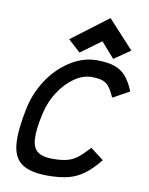

<svg xmlns="http://www.w3.org/2000/svg" viewBox="-95 -933 790 1015"><g transform="rotate(10 300.0 -425.0)"><path d="M434 -171 505 -117Q464 -66 425.5 -37.5Q387 -9 341 2.5Q295 14 230 14Q140 14 94 -17Q48 -48 41 -119.5Q34 -191 59 -313Q73 -381 104.5 -439Q136 -497 180 -540Q224 -583 275.5 -607.5Q327 -632 382 -632Q440 -632 477.5 -619.5Q515 -607 540 -578Q565 -549 585 -500L496 -451Q481 -487 465.5 -506.5Q450 -526 428 -533Q406 -540 371 -540Q325 -540 279.5 -508.5Q234 -477 199 -424Q164 -371 149 -305Q129 -216 132 -166.5Q135 -117 162 -97.5Q189 -78 241 -78Q289 -78 319.5 -86Q350 -94 375.5 -114Q401 -134 434 -171ZM466 -654 394 -736 285 -656 219 -716 415 -864 553 -714Z"/></g></svg>

Font: Victor Mono Thin
Style: Italic
Weight: 100
Italic angle: -12°
Monospace: yes
Designer: Rune Bjørnerås
Version: Version 1.561;gftools[0.9.30]